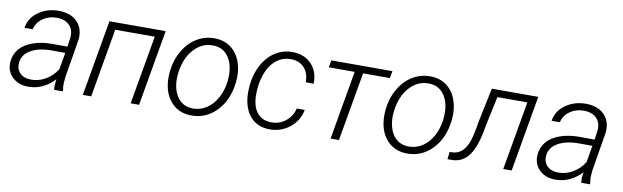

<svg xmlns="http://www.w3.org/2000/svg" viewBox="-39 -922 4268 1315"><g transform="rotate(10 2095.0 -264.5)"><path d="M18.1 0ZM351.1 0Q348.6 -18.6 349.6 -37.1L354 -73.7Q317.4 -34.2 270.3 -11.7Q223.1 10.7 168.5 9.8Q101.6 8.8 59.8 -32.5Q18.1 -73.7 22.5 -136.2Q26.4 -188.5 58.3 -226.8Q90.3 -265.1 149.4 -286.4Q208.5 -307.6 281.7 -307.6L389.6 -307.1L398.4 -367.7Q404.3 -421.9 375 -454.6Q345.7 -487.3 288.6 -489.3Q231 -490.2 188.2 -460.7Q145.5 -431.2 134.8 -382.8H77.6Q87.4 -452.1 148.9 -495.8Q210.4 -539.6 294.4 -538.6Q376 -536.6 420.2 -489.3Q464.4 -441.9 456.1 -366.2L412.1 -100.6L408.2 -58.1Q406.7 -31.7 412.1 -5.9L411.1 0ZM178.2 -41.5Q231.9 -39.6 281 -67.1Q330.1 -94.7 362.3 -145.5L382.3 -262.2L289.1 -262.7Q200.2 -262.7 144 -231.2Q87.9 -199.7 82 -141.1Q77.6 -98.1 104.7 -70.3Q131.8 -42.5 178.2 -41.5Z M941.9 0H883.3L966.8 -478H691.9L608.9 0H550.8L642.6 -528.3H1033.7Z M1106.9 0ZM1110.8 -269Q1119.6 -345.7 1157.7 -409.4Q1195.8 -473.1 1252.7 -506.3Q1309.6 -539.6 1376 -538.1Q1441.4 -537.1 1487.5 -502.2Q1533.7 -467.3 1554.9 -407Q1576.2 -346.7 1569.3 -273.4L1568.4 -264.2Q1553.7 -139.2 1479.7 -63.5Q1405.8 12.2 1302.2 9.8Q1213.4 8.3 1160.2 -55.7Q1106.9 -119.6 1107.9 -224.6L1109.4 -252.4ZM1167.5 -252.4Q1161.1 -194.3 1176 -145.3Q1190.9 -96.2 1223.6 -68.4Q1256.3 -40.5 1305.2 -39.1Q1357.9 -38.1 1401.6 -65.9Q1445.3 -93.8 1473.6 -144.5Q1502 -195.3 1510.3 -256.8L1511.7 -272.9Q1520.5 -367.2 1482.7 -427Q1444.8 -486.8 1373 -488.3Q1294.9 -490.7 1238 -428Q1181.2 -365.2 1168.5 -261.2Z M1849.6 -39.1Q1907.2 -37.1 1951.4 -71Q1995.6 -105 2010.3 -162.6H2065.4Q2050.8 -84 1988.5 -35.9Q1926.3 12.2 1846.7 10.3Q1782.7 8.8 1739.3 -24.9Q1695.8 -58.6 1676.5 -118.2Q1657.2 -177.7 1664.1 -252.4L1666 -273.4Q1671.9 -324.7 1691.2 -373Q1710.4 -421.4 1742.7 -458.7Q1774.9 -496.1 1819.6 -517.8Q1864.3 -539.6 1920.4 -538.1Q2001.5 -536.1 2049.3 -483.4Q2097.2 -430.7 2094.2 -349.6L2039.1 -350.1Q2040 -411.1 2007.3 -448.7Q1974.6 -486.3 1918 -488.3Q1857.4 -490.2 1811 -453.1Q1764.6 -416 1741.2 -348.1Q1717.8 -280.3 1719.2 -204.1Q1720.7 -125.5 1754.4 -83.3Q1788.1 -41 1849.6 -39.1Z M2601.6 -478.5H2415.5L2332 0H2273.9L2356.9 -478.5H2177.2L2186 -528.3H2610.8Z M2607.4 0ZM2611.3 -269Q2620.1 -345.7 2658.2 -409.4Q2696.3 -473.1 2753.2 -506.3Q2810.1 -539.6 2876.5 -538.1Q2941.9 -537.1 2988 -502.2Q3034.2 -467.3 3055.4 -407Q3076.7 -346.7 3069.8 -273.4L3068.8 -264.2Q3054.2 -139.2 2980.2 -63.5Q2906.2 12.2 2802.7 9.8Q2713.9 8.3 2660.6 -55.7Q2607.4 -119.6 2608.4 -224.6L2609.9 -252.4ZM2668 -252.4Q2661.6 -194.3 2676.5 -145.3Q2691.4 -96.2 2724.1 -68.4Q2756.8 -40.5 2805.7 -39.1Q2858.4 -38.1 2902.1 -65.9Q2945.8 -93.8 2974.1 -144.5Q3002.4 -195.3 3010.7 -256.8L3012.2 -272.9Q3021 -367.2 2983.2 -427Q2945.3 -486.8 2873.5 -488.3Q2795.4 -490.7 2738.5 -428Q2681.6 -365.2 2668.9 -261.2Z M3625 -528.3 3533.2 0H3474.6L3558.1 -478H3349.6L3307.6 -280.8L3296.4 -222.2Q3273.4 -105.5 3228 -51.8Q3182.6 2 3110.4 0H3086.4L3092.8 -51.3L3111.8 -51.8Q3163.6 -54.2 3195.8 -98.9Q3228 -143.6 3244.6 -243.7L3253.4 -294.9L3302.2 -528.3Z M3684.1 0ZM4017.1 0Q4014.6 -18.6 4015.6 -37.1L4020 -73.7Q3983.4 -34.2 3936.3 -11.7Q3889.2 10.7 3834.5 9.8Q3767.6 8.8 3725.8 -32.5Q3684.1 -73.7 3688.5 -136.2Q3692.4 -188.5 3724.4 -226.8Q3756.3 -265.1 3815.4 -286.4Q3874.5 -307.6 3947.8 -307.6L4055.7 -307.1L4064.5 -367.7Q4070.3 -421.9 4041 -454.6Q4011.7 -487.3 3954.6 -489.3Q3897 -490.2 3854.2 -460.7Q3811.5 -431.2 3800.8 -382.8H3743.7Q3753.4 -452.1 3814.9 -495.8Q3876.5 -539.6 3960.4 -538.6Q4042 -536.6 4086.2 -489.3Q4130.4 -441.9 4122.1 -366.2L4078.1 -100.6L4074.2 -58.1Q4072.8 -31.7 4078.1 -5.9L4077.1 0ZM3844.2 -41.5Q3897.9 -39.6 3947 -67.1Q3996.1 -94.7 4028.3 -145.5L4048.3 -262.2L3955.1 -262.7Q3866.2 -262.7 3810.1 -231.2Q3753.9 -199.7 3748 -141.1Q3743.7 -98.1 3770.8 -70.3Q3797.9 -42.5 3844.2 -41.5Z"/></g></svg>

Font: Roboto Light
Style: Italic
Weight: 300
Italic angle: -12°
Designer: Google
Version: Version 2.134; 2016; ttfautohint (v1.6)